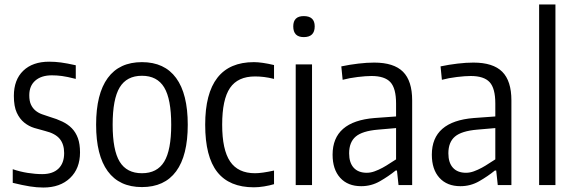

<svg xmlns="http://www.w3.org/2000/svg" viewBox="-20 -828 2569 859"><path d="M174 11Q145 11 113.5 6Q82 1 37 -10V-71Q69 -60 103.5 -54.5Q138 -49 169 -49Q216 -49 241.5 -73.5Q267 -98 267 -143Q267 -183 247 -207Q227 -231 182 -242Q158 -248 133.5 -255.5Q109 -263 88.5 -279.5Q68 -296 55 -324Q42 -352 42 -399Q42 -471 84 -511.5Q126 -552 200 -552Q226 -552 252.5 -548.5Q279 -545 319 -536V-475Q280 -485 257 -488Q234 -491 212 -491Q165 -491 138 -467.5Q111 -444 111 -402Q111 -376 118.5 -360Q126 -344 138.5 -333.5Q151 -323 167.5 -317Q184 -311 203 -305Q234 -296 259 -284Q284 -272 301.5 -254Q319 -236 328.5 -210Q338 -184 338 -146Q338 -74 293.5 -31.5Q249 11 174 11Z M615 9Q514 9 462 -62Q410 -133 410 -270Q410 -408 462 -479Q514 -550 615 -550Q716 -550 768 -479Q820 -408 820 -270Q820 -132 768 -61.5Q716 9 615 9ZM615 -53Q683 -53 714.5 -104.5Q746 -156 746 -270Q746 -385 714.5 -437Q683 -489 615 -489Q547 -489 515.5 -437Q484 -385 484 -270Q484 -156 515.5 -104.5Q547 -53 615 -53Z M1116 10Q1006 10 952 -58.5Q898 -127 898 -270Q898 -550 1116 -550Q1151 -550 1206 -537V-475Q1182 -481 1161.5 -483.5Q1141 -486 1121 -486Q1044 -486 1009 -434.5Q974 -383 974 -270Q974 -158 1009.5 -105.5Q1045 -53 1121 -53Q1152 -53 1206 -65V-4Q1186 2 1161.5 6Q1137 10 1116 10Z M1339 -662Q1292 -662 1292 -710Q1292 -756 1339 -756Q1388 -756 1388 -710Q1388 -662 1339 -662ZM1303 -540H1376V0H1303Z M1596 5Q1536 5 1502 -32.5Q1468 -70 1468 -136Q1468 -285 1656 -300L1752 -307V-365Q1752 -433 1726.5 -460.5Q1701 -488 1642 -488Q1617 -488 1580 -483.5Q1543 -479 1513 -471L1507 -531Q1545 -539 1583.5 -543.5Q1622 -548 1654 -548Q1742 -548 1783 -507Q1824 -466 1824 -379V0H1763L1756 -65H1750Q1718 -39 1679.5 -17Q1641 5 1596 5ZM1621 -55Q1638 -55 1656 -61.5Q1674 -68 1691.5 -77.5Q1709 -87 1724.5 -97.5Q1740 -108 1752 -115V-255L1671 -248Q1601 -242 1571.5 -217Q1542 -192 1542 -142Q1542 -100 1562.5 -77.5Q1583 -55 1621 -55Z M2040 5Q1980 5 1946 -32.5Q1912 -70 1912 -136Q1912 -285 2100 -300L2196 -307V-365Q2196 -433 2170.5 -460.5Q2145 -488 2086 -488Q2061 -488 2024 -483.5Q1987 -479 1957 -471L1951 -531Q1989 -539 2027.5 -543.5Q2066 -548 2098 -548Q2186 -548 2227 -507Q2268 -466 2268 -379V0H2207L2200 -65H2194Q2162 -39 2123.5 -17Q2085 5 2040 5ZM2065 -55Q2082 -55 2100 -61.5Q2118 -68 2135.5 -77.5Q2153 -87 2168.5 -97.5Q2184 -108 2196 -115V-255L2115 -248Q2045 -242 2015.5 -217Q1986 -192 1986 -142Q1986 -100 2006.5 -77.5Q2027 -55 2065 -55Z M2392 -808H2465V0H2392Z"/></svg>

Font: Encode Sans Compressed
Style: Regular
Weight: 400
Designer: Pablo Impallari, Andres Torresi
Foundry: Pablo Impallari, Andres Torresi
Version: Version 1.000; ttfautohint (v1.00) -l 8 -r 50 -G 200 -x 14 -